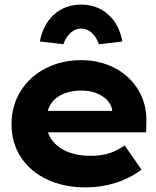

<svg xmlns="http://www.w3.org/2000/svg" viewBox="-20 -803 678 833"><path d="M30 -263Q30 -345 70 -408.5Q110 -472 179 -507Q248 -542 332 -542Q413 -542 478.5 -507.5Q544 -473 580.5 -412Q617 -351 615 -274L614 -229H188Q204 -182 252.5 -154.5Q301 -127 373 -127Q421 -127 455.5 -138.5Q490 -150 521 -172L594 -67Q543 -29 481 -9.5Q419 10 352 10Q256 10 183 -25Q110 -60 70 -122Q30 -184 30 -263ZM467 -322Q463 -360 425 -385Q387 -410 334 -410Q277 -410 238.5 -387.5Q200 -365 187 -322ZM332 -783Q401 -783 449 -740.5Q497 -698 511 -623L409 -611Q398 -643 377.5 -661Q357 -679 332 -679Q307 -679 286.5 -661Q266 -643 255 -611L153 -623Q167 -698 215 -740.5Q263 -783 332 -783Z"/></svg>

Font: Lexend Exa HM Xlight
Style: Bold
Weight: 700
Designer: Bonnie Shaver-Troup, Thomas Jockin, Octavio Pardo
Foundry: Lexend
Version: Version 1.091